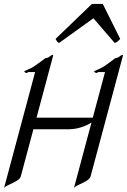

<svg xmlns="http://www.w3.org/2000/svg" viewBox="-39 -929 636 963"><path d="M563.9 -733.9 476.6 -909.2H421.9L239.7 -733.9C245.7 -723.6 246.4 -718.8 257.1 -713.4L429.5 -837.4L536.4 -713.4C547.9 -717.8 551 -720.2 563.9 -733.9ZM225.7 -653.8C219.8 -653.8 212.1 -647 206 -642.6C199.5 -638.2 188.5 -637.2 188.5 -637.2C188.5 -637.2 162 -616.7 136.9 -599.6C112.7 -582 84 -575.2 82.7 -570.3C81.6 -566.4 92.4 -563 95.9 -563C98.8 -563 101.4 -567.4 101.4 -567.4H137.1L-18.6 13.7C-3.3 -5.4 57.8 -16.6 65.4 -44.9L128.6 -280.8H308.8C361.1 -280.8 409.5 -306.6 420 -314.9L332 13.7C347.3 -5.4 407.9 -16.6 415.5 -44.9L571.9 -628.4C575.8 -643.2 577.8 -649.5 577.8 -652.1C577.8 -653.5 577.2 -653.8 576.2 -653.8C570.4 -653.8 562.2 -647 556.1 -642.6C550.1 -638.2 539.1 -637.2 539.1 -637.2C539.1 -637.2 512.6 -616.7 488 -599.6C466.4 -584.5 435.4 -574.7 433.4 -570.8C431.9 -566.9 442.5 -563 446 -563C449.4 -563 452 -567.4 452 -567.4H487.7L426.4 -338.9H144.2L221.8 -628.4C227.7 -650.4 229.1 -653.8 225.7 -653.8Z"/></svg>

Font: Pierce
Style: Oblique
Weight: 400
Italic angle: -15°
Version: Version 0.2.0